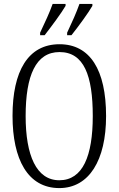

<svg xmlns="http://www.w3.org/2000/svg" viewBox="-20 -951 607 981"><path d="M323 -784V-771H345C381 -816 432 -886 452 -921V-931H386C370 -886 349 -839 323 -784ZM185 -784V-771H208C243 -816 295 -886 315 -921V-931H249C233 -886 211 -839 185 -784ZM283 10C435 10 522 -132 522 -358C522 -594 440 -725 284 -725C123 -725 44 -587 44 -359C44 -137 122 10 283 10ZM283 -30C166 -30 111 -157 111 -358C111 -565 163 -685 284 -685C409 -685 454 -565 454 -358C454 -154 403 -30 283 -30Z"/></svg>

Font: Noto Serif Armenian ExtraCondensed Light
Style: Regular
Weight: 300
Width: 2
Designer: Monotype Design Team
Foundry: Monotype Imaging Inc.
Version: Version 2.008